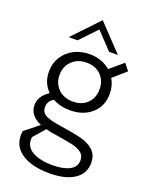

<svg xmlns="http://www.w3.org/2000/svg" viewBox="-167 -791 842 1087"><g transform="rotate(20 253.5 -247.0)"><path d="M45 65Q45 48 47 39L132 -29Q59 -60 59 -123Q59 -177 117 -215Q71 -261 71 -330Q71 -379 95.5 -418Q120 -457 162 -478.5Q204 -500 255 -500Q329 -500 381 -456L460 -523L492 -483L415 -415Q438 -377 438 -327Q438 -253 387.5 -208Q337 -163 257 -163Q198 -163 153 -188Q119 -170 119 -132Q119 -99 148.5 -84.5Q178 -70 242 -61Q322 -49 367.5 -37.5Q413 -26 443 1Q473 28 473 76Q473 141 419 176.5Q365 212 271 212Q165 212 105 173Q45 134 45 65ZM375 -331Q375 -384 342 -416.5Q309 -449 256 -449Q202 -449 168 -416Q134 -383 134 -332Q134 -281 167.5 -248Q201 -215 256 -215Q310 -215 342.5 -247.5Q375 -280 375 -331ZM271 163Q335 163 373 143Q411 123 411 83Q411 53 389 37Q367 21 335.5 14Q304 7 235 -4Q197 -9 169 -17L108 53Q107 58 107 67Q107 114 151.5 138.5Q196 163 271 163ZM258 -706 406 -550H353L258 -650L163 -550H110Z"/></g></svg>

Font: Hanken Grotesk Light
Style: Regular
Weight: 300
Designer: Alfredo Marco Pradil
Foundry: Hanken Design Co.
Version: Version 3.014